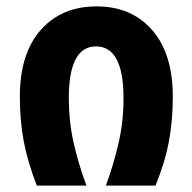

<svg xmlns="http://www.w3.org/2000/svg" viewBox="-20 -580 601 600"><path d="M95 0H250Q224 -71 209.5 -136.5Q195 -202 195 -273Q195 -435 280 -435Q366 -435 366 -273Q366 -201 351 -135Q336 -69 311 0H466Q496 -74 508 -139Q520 -204 520 -278Q520 -412 455.5 -486Q391 -560 282 -560Q172 -560 107 -486Q42 -412 42 -278Q42 -204 54 -139.5Q66 -75 95 0Z"/></svg>

Font: Noto Sans Georgian Condensed Extra
Style: Regular
Weight: 800
Width: 3
Designer: Monotype Design Team
Foundry: Monotype Imaging Inc.
Version: Version 1.901